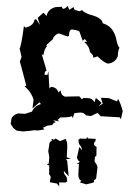

<svg xmlns="http://www.w3.org/2000/svg" viewBox="-20 -449 484 670"><path d="M38.6 6.8Q23.9 -2.9 22.9 -8.3L17.1 -16.6L20 -34.7Q23.4 -46.9 43 -53.2L67.4 -51.8L91.8 -59.6Q99.6 -79.1 123 -85.9L117.7 -91.8L93.3 -70.8L97.2 -100.6Q89.8 -127.4 65.9 -147.9L71.8 -150.4L49.3 -234.4L55.2 -250.5L48.3 -280.8Q53.2 -282.2 63.5 -357.9L69.3 -352.5Q96.7 -359.4 100.1 -379.4L105.5 -382.8L119.6 -362.3L111.3 -386.7L131.8 -404.8L142.6 -393.1Q147 -417.5 174.3 -424.3L198.2 -425.3L195.8 -421.4L201.7 -418Q210.4 -420.4 215.8 -428.7L221.7 -415L236.8 -424.3L240.2 -414.6L257.8 -409.7L266.6 -414.1Q269 -407.7 292 -398.4Q336.4 -387.7 338.4 -367.7Q374 -357.9 384.8 -316.4Q390.1 -288.1 397 -282.2Q392.1 -275.9 391.1 -252.9Q382.8 -231 358.4 -227.1Q345.2 -227.5 320.3 -252.4L306.2 -247.6L303.2 -257.8L293.9 -267.1Q292.5 -286.6 273.4 -303.2H283.7L275.9 -313L268.6 -306.6L258.3 -335.9Q258.3 -343.3 231 -346.2Q220.7 -345.2 220.7 -323.7L215.3 -321.8L185.1 -332.5Q168.9 -327.6 163.6 -311.5L142.1 -292L143.6 -286.1Q135.3 -281.2 131.3 -255.9L125.5 -260.3L142.6 -202.6Q135.3 -200.7 135.3 -188L145.5 -187.5L148.9 -200.2L152.3 -140.1L157.7 -146Q177.7 -145 184.1 -126.5L191.4 -133.8Q192.9 -116.7 206.1 -111.8L256.8 -112.8Q262.7 -106.9 265.1 -103L270.5 -105L268.1 -107.4L288.1 -106.4Q302.2 -106.4 309.6 -91.8L314.5 -107.4L334.5 -90.3L324.2 -77.6L338.4 -87.4L332 -107.9L360.4 -106.4L388.2 -95.2L392.1 -104Q403.3 -83 408.2 -61L401.9 -33.2L397.5 -39.6L331.1 -43.5Q325.2 -51.8 319.3 -54.7L297.4 -43.9L280.3 -46.4Q273.4 -56.2 260.3 -56.2Q252.4 -56.2 239.3 -53.7L233.9 -36.6L231 -43.9Q222.7 -39.1 190.9 -39.1L180.7 -30.3L187.5 -25.4L165.5 -29.3L174.3 -22.9Q163.6 -18.6 162.6 -12.7L146 -10.7L130.4 -3.4Q131.8 1 134.8 2.9L111.8 6.3Q104.5 6.3 99.1 5.4Q90.8 7.3 60.5 9.8ZM314 35.6Q314 44.4 311 45.9Q308.1 47.4 308.1 53.7Q308.1 58.6 316.9 63.5L316.4 93.8L311 99.1L310.1 115.2L316.4 123.5L320.3 133.8L316.4 166.5Q316.4 177.2 307.6 180.2L308.1 187L299.3 189.9L281.2 194.3L258.3 187.5L264.6 181.6Q253.4 178.7 253.4 159.7L255.4 122.6L246.6 123L259.3 115.7Q252.9 113.8 248.5 101.1L256.8 63.5L265.6 75.2Q265.6 64.5 259.8 58.8Q253.9 53.2 253.9 38.6L259.3 34.7L281.7 35.2L283.7 28.3L287.1 34.2ZM154.3 187Q154.3 178.2 155.5 176.8Q156.7 175.3 156.7 168.9Q156.7 164.1 151.4 159.2L151.9 128.9L143.6 125L150.4 121.1L151.9 99.1L148.4 78.6L151.9 56.2Q151.9 45.4 160.6 42.5L160.2 35.6L168.9 38.6L173.8 34.2L189.5 43.5L210 35.2L210.4 40.5Q214.8 43.9 214.8 63L212.9 100.1L227.5 104.5L209 106.9Q215.3 108.9 215.3 120.6L219.7 166L202.6 147.5Q202.6 158.2 208.5 163.8Q214.4 169.4 214.4 184.1L209 188L186.5 187.5V201.7L178.7 191.4Z"/></svg>

Font: Truetypewriter PolyglOTT
Style: Regular
Weight: 400
Designer: Sergey Beatoff a.k.a. Sam_T
Version: Version 3.76